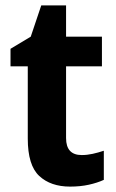

<svg xmlns="http://www.w3.org/2000/svg" viewBox="-20 -682 431 712"><path d="M283 -107Q303 -107 323.5 -111.5Q344 -116 365 -123V-15Q341 -4 309.5 3Q278 10 240 10Q168 10 125.5 -29.5Q83 -69 83 -168V-436H19V-501L94 -546L133 -662H225V-546H358V-436H225V-170Q225 -107 283 -107Z"/></svg>

Font: Noto Sans Arabic SemCond
Style: Bold
Weight: 700
Width: 4
Designer: Monotype Design Team, Nadine Chahine, Nizar Qandah and Khaled Hosny
Foundry: Monotype Imaging Inc.
Version: Version 2.012; ttfautohint (v1.8.4.7-5d5b)